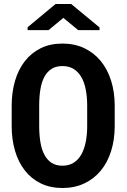

<svg xmlns="http://www.w3.org/2000/svg" viewBox="-20 -941 640 971"><path d="M560.1 -303.2Q560.1 -234.9 542 -177.2Q523.9 -119.6 489.7 -78.1Q455.6 -36.6 406.5 -13.4Q357.4 9.8 295.9 9.8Q234.4 9.8 186.5 -13.4Q138.7 -36.6 106 -78.4Q73.2 -120.1 56.2 -177.5Q39.1 -234.9 39.1 -303.2V-406.7Q39.1 -475.1 56.2 -532.7Q73.2 -590.3 106 -632.1Q138.7 -673.8 186.3 -697.3Q233.9 -720.7 295.4 -720.7Q357.4 -720.7 406.5 -697.3Q455.6 -673.8 489.7 -632.1Q523.9 -590.3 542 -532.7Q560.1 -475.1 560.1 -406.7ZM420.9 -407.7Q420.9 -451.2 413.8 -487.8Q406.7 -524.4 391.6 -550.8Q376.5 -577.1 352.8 -592Q329.1 -606.9 295.4 -606.9Q262.2 -606.9 239.7 -592Q217.3 -577.1 203.6 -550.8Q189.9 -524.4 184.1 -487.8Q178.2 -451.2 178.2 -407.7V-303.2Q178.2 -260.3 184.1 -223.6Q189.9 -187 203.6 -160.2Q217.3 -133.3 239.7 -118.2Q262.2 -103 295.9 -103Q329.1 -103 352.8 -118.2Q376.5 -133.3 391.4 -159.9Q406.2 -186.5 413.6 -223.1Q420.9 -259.8 420.9 -303.2ZM483.4 -802.2V-788.6H375.5L300.3 -850.6L225.6 -788.6H119.6V-803.2L261.2 -920.9H339.8Z"/></svg>

Font: Roboto Mono
Style: Bold
Weight: 700
Designer: Google
Version: Version 2.000985; 2015; ttfautohint (v1.3)